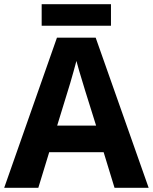

<svg xmlns="http://www.w3.org/2000/svg" viewBox="-20 -897 730 917"><path d="M527 0 475 -170H215L163 0H0L252 -717H437L690 0ZM387 -463Q382 -480 374 -506Q366 -532 358 -559Q350 -586 345 -606Q340 -586 331.5 -556.5Q323 -527 315.5 -500.5Q308 -474 304 -463L253 -297H439ZM510 -877V-774H179V-877Z"/></svg>

Font: Noto Sans New Tai Lue
Style: Regular
Weight: 400
Designer: Monotype Design Team
Foundry: Monotype Imaging Inc.
Version: Version 2.003